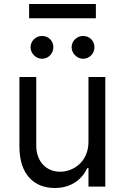

<svg xmlns="http://www.w3.org/2000/svg" viewBox="-20 -929 621 956"><path d="M420.5 -223C420.5 -120.7 342.3 -73.9 279.8 -73.9C210.2 -73.9 160.5 -125 160.5 -204.5V-545.5H76.7V-198.9C76.7 -59.7 150.6 7.1 252.8 7.1C335.2 7.1 389.2 -36.9 414.8 -92.3H420.5V0H504.3V-545.5H420.5ZM125 -838.1H457.4V-909.1H125ZM132.1 -693.2C132.1 -663.4 159.1 -636.4 188.9 -636.4C221.6 -636.4 245.7 -663.4 245.7 -693.2C245.7 -725.9 221.6 -750 188.9 -750C159.1 -750 132.1 -725.9 132.1 -693.2ZM336.6 -693.2C336.6 -663.4 363.6 -636.4 393.5 -636.4C426.1 -636.4 450.3 -663.4 450.3 -693.2C450.3 -725.9 426.1 -750 393.5 -750C363.6 -750 336.6 -725.9 336.6 -693.2Z"/></svg>

Font: Magic Ui Pro
Style: Regular
Weight: 400
Designer: Stefan Endress, Andreas Faust
Version: Version 1.000;FEAKit 1.0